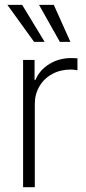

<svg xmlns="http://www.w3.org/2000/svg" viewBox="-20 -780 358 800"><path d="M76.2 -530.3H124V-447.3H127.9Q145 -488.3 185.5 -513.2Q226.1 -538.1 277.3 -538.1L302.7 -537.1V-487.3Q285.2 -490.2 274.4 -490.2Q231.9 -490.2 197.8 -471.7Q163.6 -453.1 144.3 -420.4Q125 -387.7 125 -346.7V0H76.2ZM10.7 -759.8H72.3L166 -605.5H122.1ZM142.6 -759.8H204.1L273.4 -605.5H229.5Z"/></svg>

Font: Pretendard Std ExtraLight
Style: Regular
Weight: 200
Designer: Base glyphs from Inter by Rasmus Andersson; Hangeul glyphs from Noto Sans CJK(Source Han Sans) by Jang Soo-young and Kan
Foundry: Kil Hyung-jin
Version: Version 1.309